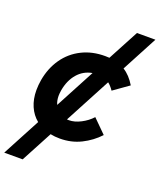

<svg xmlns="http://www.w3.org/2000/svg" viewBox="-179 -863 975 1174"><g transform="rotate(20 309.0 -275.5)"><path d="M221 4.5 113 207.5H-7L124 -39Q87 -69 67 -115Q47 -161 47 -219.5Q47 -252 53 -287Q67.5 -368.5 110.5 -430Q153.5 -491.5 220.8 -525.2Q288 -559 372.5 -558.5L399 -557.5L505.5 -757.5H625.5L502.5 -525.5Q546 -499 579.5 -443.5L480 -373Q461.5 -400 443 -414L284 -114.5L297 -114Q333 -114 373.2 -134.8Q413.5 -155.5 442 -187L528 -101.5Q481.5 -51.5 419.2 -20.5Q357 10.5 282 10.5Q249.5 10.5 221 4.5ZM186.5 -233Q186.5 -202 197.5 -177.5L334 -434.5Q277 -424.5 239.5 -381Q202 -337.5 190 -270Q186.5 -247.5 186.5 -233Z"/></g></svg>

Font: JuliaMono ExtraBold
Style: Italic
Weight: 800
Italic angle: -9°
Monospace: yes
Designer: cormullion
Foundry: corm
Version: Version 0.057; ttfautohint (v1.8.4)